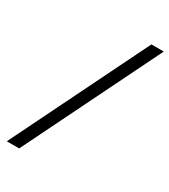

<svg xmlns="http://www.w3.org/2000/svg" viewBox="-204 -866 910 1035"><g transform="rotate(30 251.0 -349.0)"><path d="M425 -770H502L88 72H11Z"/></g></svg>

Font: Exo
Style: Italic
Weight: 400
Italic angle: -9°
Designer: Natanael Gama
Foundry: Natanael Gama
Version: Version 1.500; ttfautohint (v1.6)